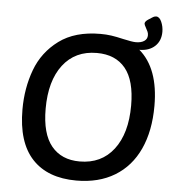

<svg xmlns="http://www.w3.org/2000/svg" viewBox="-56 -866 843 925"><g transform="rotate(5 365.5 -403.5)"><path d="M59 -312Q59 -415 92 -504Q125 -593 202 -650Q279 -707 402 -707Q430 -707 454.5 -703.5Q479 -700 513 -692Q557 -682 575 -682Q600 -682 615 -692Q630 -702 630 -720Q630 -730 626.5 -737.5Q623 -745 617 -756Q609 -770 609 -775Q609 -786 627 -797L641 -806Q642 -807 648.5 -810.5Q655 -814 662 -814Q678 -814 688 -791Q698 -768 698 -743Q698 -699 670 -673Q642 -647 595 -647Q691 -565 691 -384Q691 -263 650.5 -175Q610 -87 532.5 -40Q455 7 347 7Q208 7 133.5 -73Q59 -153 59 -312ZM579 -376Q579 -497 531 -555.5Q483 -614 393 -614Q288 -614 229 -537Q170 -460 170 -325Q170 -204 218.5 -145Q267 -86 355 -86Q460 -86 519.5 -163.5Q579 -241 579 -376Z"/></g></svg>

Font: Asap-MediumItalic
Style: Italic
Weight: 500
Italic angle: -6°
Designer: Pablo Cosgaya
Foundry: Omnibus-Type
Version: Version 2.000; ttfautohint (v1.8)